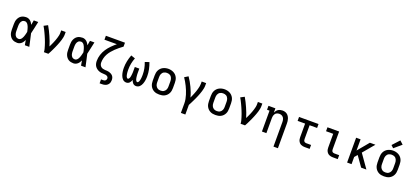

<svg xmlns="http://www.w3.org/2000/svg" viewBox="59 -2215 8283 3853"><g transform="rotate(20 4200.0 -289.0)"><path d="M267 8Q239 8 212 2Q185 -4 161.5 -18.5Q138 -33 121 -55Q104 -77 93.5 -102.5Q83 -128 79.5 -155.5Q76 -183 76 -210V-320Q76 -347 79.5 -374.5Q83 -402 93.5 -427.5Q104 -453 121 -475Q138 -497 161.5 -511.5Q185 -526 212 -532Q239 -538 267 -538Q291 -538 313.5 -529.5Q336 -521 354 -505.5Q372 -490 385.5 -470Q399 -450 410 -429Q414 -454 418 -479.5Q422 -505 427 -530H522Q507 -465 493.5 -399Q480 -333 464 -268Q480 -201 494.5 -134Q509 -67 524 0H429Q424 -26 419.5 -52.5Q415 -79 411 -106Q400 -84 387 -63Q374 -42 355.5 -26Q337 -10 314 -1Q291 8 267 8ZM267 -76Q287 -76 303.5 -88Q320 -100 331 -117Q342 -134 349.5 -152.5Q357 -171 363 -190.5Q369 -210 373.5 -229.5Q378 -249 382 -268Q378 -288 373.5 -307Q369 -326 363 -344.5Q357 -363 349.5 -381Q342 -399 331 -415Q320 -431 303 -442.5Q286 -454 267 -454Q251 -454 236 -449Q221 -444 209.5 -433.5Q198 -423 190.5 -409.5Q183 -396 179 -381Q175 -366 173 -350.5Q171 -335 171 -320V-210Q171 -195 173 -179.5Q175 -164 179 -149Q183 -134 190.5 -120.5Q198 -107 209.5 -96.5Q221 -86 236 -81Q251 -76 267 -76Z M836 0Q836 -33 827 -65.5Q818 -98 808.5 -130Q799 -162 787.5 -193Q776 -224 763.5 -255Q751 -286 737.5 -316.5Q724 -347 709.5 -377.5Q695 -408 680 -437.5Q665 -467 648 -495L730 -538Q757 -492 781 -444Q805 -396 826.5 -347Q848 -298 867.5 -248Q887 -198 902 -146Q915 -173 927.5 -199.5Q940 -226 951.5 -253Q963 -280 973 -307Q983 -334 991.5 -362Q1000 -390 1006.5 -419Q1013 -448 1013 -477V-530H1108V-477Q1108 -445 1101.5 -413.5Q1095 -382 1086 -351.5Q1077 -321 1065.5 -291Q1054 -261 1042 -231Q1030 -201 1016.5 -172Q1003 -143 989.5 -114Q976 -85 961.5 -56.5Q947 -28 931 0Z M1467 8Q1439 8 1412 2Q1385 -4 1361.5 -18.5Q1338 -33 1321 -55Q1304 -77 1293.5 -102.5Q1283 -128 1279.5 -155.5Q1276 -183 1276 -210V-320Q1276 -347 1279.5 -374.5Q1283 -402 1293.5 -427.5Q1304 -453 1321 -475Q1338 -497 1361.5 -511.5Q1385 -526 1412 -532Q1439 -538 1467 -538Q1491 -538 1513.5 -529.5Q1536 -521 1554 -505.5Q1572 -490 1585.5 -470Q1599 -450 1610 -429Q1614 -454 1618 -479.5Q1622 -505 1627 -530H1722Q1707 -465 1693.5 -399Q1680 -333 1664 -268Q1680 -201 1694.5 -134Q1709 -67 1724 0H1629Q1624 -26 1619.5 -52.5Q1615 -79 1611 -106Q1600 -84 1587 -63Q1574 -42 1555.5 -26Q1537 -10 1514 -1Q1491 8 1467 8ZM1467 -76Q1487 -76 1503.5 -88Q1520 -100 1531 -117Q1542 -134 1549.5 -152.5Q1557 -171 1563 -190.5Q1569 -210 1573.5 -229.5Q1578 -249 1582 -268Q1578 -288 1573.5 -307Q1569 -326 1563 -344.5Q1557 -363 1549.5 -381Q1542 -399 1531 -415Q1520 -431 1503 -442.5Q1486 -454 1467 -454Q1451 -454 1436 -449Q1421 -444 1409.5 -433.5Q1398 -423 1390.5 -409.5Q1383 -396 1379 -381Q1375 -366 1373 -350.5Q1371 -335 1371 -320V-210Q1371 -195 1373 -179.5Q1375 -164 1379 -149Q1383 -134 1390.5 -120.5Q1398 -107 1409.5 -96.5Q1421 -86 1436 -81Q1451 -76 1467 -76Z M2100 205V121H2149Q2162 121 2174 117.5Q2186 114 2195 105.5Q2204 97 2208.5 85Q2213 73 2213 61Q2213 45 2204 32Q2195 19 2181.5 12Q2168 5 2152.5 2.5Q2137 0 2121 0Q2092 -1 2063.5 -4.5Q2035 -8 2008.5 -18.5Q1982 -29 1959 -47Q1936 -65 1920.5 -89Q1905 -113 1898.5 -141.5Q1892 -170 1892 -198Q1892 -266 1913 -332Q1934 -398 1971.5 -454.5Q2009 -511 2057 -559.5Q2105 -608 2157 -651H1892V-735H2300V-651Q2261 -623 2224 -593Q2187 -563 2152.5 -530Q2118 -497 2087.5 -460.5Q2057 -424 2034 -382Q2011 -340 1999 -293Q1987 -246 1987 -198Q1987 -175 1995.5 -152.5Q2004 -130 2021.5 -114.5Q2039 -99 2062 -92Q2085 -85 2108.5 -84Q2132 -83 2155 -82Q2178 -81 2200.5 -74.5Q2223 -68 2244 -56Q2265 -44 2280 -26Q2295 -8 2301.5 14.5Q2308 37 2308 61Q2308 81 2304 101Q2300 121 2289.5 138.5Q2279 156 2263.5 169.5Q2248 183 2229 191Q2210 199 2190 202Q2170 205 2149 205Z M2596 8Q2576 8 2556 0.5Q2536 -7 2521 -21.5Q2506 -36 2495 -54Q2484 -72 2476.5 -91.5Q2469 -111 2464 -131Q2459 -151 2456 -171.5Q2453 -192 2451.5 -213Q2450 -234 2450 -255Q2450 -327 2465 -398.5Q2480 -470 2506 -538L2595 -507Q2571 -447 2558.5 -383Q2546 -319 2546 -254Q2546 -242 2546.5 -229.5Q2547 -217 2547.5 -204.5Q2548 -192 2549.5 -180Q2551 -168 2553 -156Q2555 -144 2558 -131.5Q2561 -119 2565.5 -108Q2570 -97 2578.5 -86.5Q2587 -76 2599 -76Q2609 -76 2617 -84Q2625 -92 2629.5 -101Q2634 -110 2637 -120Q2640 -130 2642 -140.5Q2644 -151 2645.5 -161Q2647 -171 2648 -181.5Q2649 -192 2650 -202.5Q2651 -213 2651.5 -223.5Q2652 -234 2652 -244.5Q2652 -255 2652 -265V-345H2748V-265Q2748 -255 2748 -244.5Q2748 -234 2748.5 -223.5Q2749 -213 2750 -202.5Q2751 -192 2752 -181.5Q2753 -171 2754.5 -161Q2756 -151 2758 -140.5Q2760 -130 2763 -120Q2766 -110 2770.5 -101Q2775 -92 2783 -84Q2791 -76 2801 -76Q2813 -76 2821.5 -86.5Q2830 -97 2834.5 -108Q2839 -119 2842 -131.5Q2845 -144 2847 -156Q2849 -168 2850.5 -180Q2852 -192 2852.5 -204.5Q2853 -217 2853.5 -229.5Q2854 -242 2854 -254Q2854 -319 2841.5 -383Q2829 -447 2805 -507L2894 -538Q2920 -470 2935 -398.5Q2950 -327 2950 -255Q2950 -234 2948.5 -213Q2947 -192 2944 -171.5Q2941 -151 2936 -131Q2931 -111 2923.5 -91.5Q2916 -72 2905 -54Q2894 -36 2879 -21.5Q2864 -7 2844 0.5Q2824 8 2804 8Q2785 8 2767 0.5Q2749 -7 2736.5 -20.5Q2724 -34 2715 -51Q2706 -68 2700 -86Q2694 -68 2685 -51Q2676 -34 2663.5 -20.5Q2651 -7 2633 0.5Q2615 8 2596 8Z M3300 8Q3271 8 3242 3Q3213 -2 3187 -15.5Q3161 -29 3140.5 -50Q3120 -71 3107 -97Q3094 -123 3089 -152Q3084 -181 3084 -210V-320Q3084 -349 3089 -378Q3094 -407 3107 -433Q3120 -459 3140.5 -480Q3161 -501 3187 -514.5Q3213 -528 3242 -534.5Q3271 -541 3300 -541Q3329 -541 3358 -534.5Q3387 -528 3413 -514.5Q3439 -501 3459.5 -480Q3480 -459 3493 -433Q3506 -407 3511 -378Q3516 -349 3516 -320V-210Q3516 -181 3511 -152Q3506 -123 3493 -97Q3480 -71 3459.5 -50Q3439 -29 3413 -15.5Q3387 -2 3358 3Q3329 8 3300 8ZM3300 -76Q3317 -76 3334 -79.5Q3351 -83 3365.5 -92Q3380 -101 3391 -114Q3402 -127 3409 -143Q3416 -159 3418.5 -176Q3421 -193 3421 -210V-320Q3421 -337 3418 -354Q3415 -371 3408.5 -387Q3402 -403 3391 -416.5Q3380 -430 3365 -438.5Q3350 -447 3333 -450.5Q3316 -454 3298 -454Q3281 -454 3264.5 -450Q3248 -446 3233.5 -437.5Q3219 -429 3208 -415.5Q3197 -402 3190.5 -386.5Q3184 -371 3181.5 -354Q3179 -337 3179 -320V-210Q3179 -193 3181.5 -176Q3184 -159 3191 -143Q3198 -127 3209 -114Q3220 -101 3234.5 -92Q3249 -83 3266 -79.5Q3283 -76 3300 -76Z M3836 205V0Q3836 -44 3827.5 -87.5Q3819 -131 3806 -173.5Q3793 -216 3776.5 -257Q3760 -298 3740.5 -337.5Q3721 -377 3699 -415.5Q3677 -454 3652 -490L3730 -538Q3761 -494 3787.5 -447Q3814 -400 3837 -351.5Q3860 -303 3879 -252.5Q3898 -202 3911 -150Q3923 -176 3934.5 -202.5Q3946 -229 3956.5 -255.5Q3967 -282 3976.5 -309Q3986 -336 3993.5 -364Q4001 -392 4007 -420Q4013 -448 4013 -477V-530H4108V-477Q4108 -445 4101.5 -413.5Q4095 -382 4086 -351.5Q4077 -321 4065.5 -290.5Q4054 -260 4042 -230.5Q4030 -201 4016.5 -172Q4003 -143 3989 -114Q3975 -85 3960.5 -56.5Q3946 -28 3931 0V205Z M4500 8Q4471 8 4442 3Q4413 -2 4387 -15.5Q4361 -29 4340.5 -50Q4320 -71 4307 -97Q4294 -123 4289 -152Q4284 -181 4284 -210V-320Q4284 -349 4289 -378Q4294 -407 4307 -433Q4320 -459 4340.5 -480Q4361 -501 4387 -514.5Q4413 -528 4442 -534.5Q4471 -541 4500 -541Q4529 -541 4558 -534.5Q4587 -528 4613 -514.5Q4639 -501 4659.5 -480Q4680 -459 4693 -433Q4706 -407 4711 -378Q4716 -349 4716 -320V-210Q4716 -181 4711 -152Q4706 -123 4693 -97Q4680 -71 4659.5 -50Q4639 -29 4613 -15.5Q4587 -2 4558 3Q4529 8 4500 8ZM4500 -76Q4517 -76 4534 -79.5Q4551 -83 4565.5 -92Q4580 -101 4591 -114Q4602 -127 4609 -143Q4616 -159 4618.5 -176Q4621 -193 4621 -210V-320Q4621 -337 4618 -354Q4615 -371 4608.5 -387Q4602 -403 4591 -416.5Q4580 -430 4565 -438.5Q4550 -447 4533 -450.5Q4516 -454 4498 -454Q4481 -454 4464.5 -450Q4448 -446 4433.5 -437.5Q4419 -429 4408 -415.5Q4397 -402 4390.5 -386.5Q4384 -371 4381.5 -354Q4379 -337 4379 -320V-210Q4379 -193 4381.5 -176Q4384 -159 4391 -143Q4398 -127 4409 -114Q4420 -101 4434.5 -92Q4449 -83 4466 -79.5Q4483 -76 4500 -76Z M5036 0Q5036 -33 5027 -65.5Q5018 -98 5008.5 -130Q4999 -162 4987.5 -193Q4976 -224 4963.5 -255Q4951 -286 4937.5 -316.5Q4924 -347 4909.5 -377.5Q4895 -408 4880 -437.5Q4865 -467 4848 -495L4930 -538Q4957 -492 4981 -444Q5005 -396 5026.5 -347Q5048 -298 5067.5 -248Q5087 -198 5102 -146Q5115 -173 5127.5 -199.5Q5140 -226 5151.5 -253Q5163 -280 5173 -307Q5183 -334 5191.5 -362Q5200 -390 5206.5 -419Q5213 -448 5213 -477V-530H5308V-477Q5308 -445 5301.5 -413.5Q5295 -382 5286 -351.5Q5277 -321 5265.5 -291Q5254 -261 5242 -231Q5230 -201 5216.5 -172Q5203 -143 5189.5 -114Q5176 -85 5161.5 -56.5Q5147 -28 5131 0Z M5813 205V-320Q5813 -337 5810.5 -353.5Q5808 -370 5802.5 -385.5Q5797 -401 5787 -414.5Q5777 -428 5763 -437Q5749 -446 5733 -450Q5717 -454 5700 -454Q5683 -454 5667 -450Q5651 -446 5637 -437Q5623 -428 5613 -414.5Q5603 -401 5597.5 -385.5Q5592 -370 5589.5 -353.5Q5587 -337 5587 -320V0H5492V-446H5439V-530H5587V-439Q5597 -461 5611.5 -480.5Q5626 -500 5646 -513Q5666 -526 5690 -532Q5714 -538 5738 -538Q5764 -538 5789.5 -531Q5815 -524 5836 -508Q5857 -492 5871 -470Q5885 -448 5893.5 -423Q5902 -398 5905 -372Q5908 -346 5908 -320V205Z M6407 0Q6386 0 6365.5 -3.5Q6345 -7 6326 -16Q6307 -25 6292.5 -40Q6278 -55 6268.5 -74Q6259 -93 6255.5 -113.5Q6252 -134 6252 -155V-446H6092V-530H6508V-446H6348V-155Q6348 -142 6350.5 -128.5Q6353 -115 6361 -104.5Q6369 -94 6381.5 -89Q6394 -84 6407 -84H6511V0Z M7007 0Q6986 0 6965.5 -3.5Q6945 -7 6926 -16Q6907 -25 6892.5 -40Q6878 -55 6868.5 -74Q6859 -93 6855.5 -113.5Q6852 -134 6852 -155V-446H6699V-530H6948V-155Q6948 -142 6950.5 -128.5Q6953 -115 6961 -104.5Q6969 -94 6981.5 -89Q6994 -84 7007 -84H7111V0Z M7311 0V-530H7406V-291L7605 -530H7723L7520 -288L7723 0H7611L7459 -215L7406 -153V0Z M8100 8Q8071 8 8042 3Q8013 -2 7987 -15.5Q7961 -29 7940.5 -50Q7920 -71 7907 -97Q7894 -123 7889 -152Q7884 -181 7884 -210V-320Q7884 -349 7889 -378Q7894 -407 7907 -433Q7920 -459 7940.5 -480Q7961 -501 7987 -514.5Q8013 -528 8042 -534.5Q8071 -541 8100 -541Q8129 -541 8158 -534.5Q8187 -528 8213 -514.5Q8239 -501 8259.5 -480Q8280 -459 8293 -433Q8306 -407 8311 -378Q8316 -349 8316 -320V-210Q8316 -181 8311 -152Q8306 -123 8293 -97Q8280 -71 8259.5 -50Q8239 -29 8213 -15.5Q8187 -2 8158 3Q8129 8 8100 8ZM8100 -76Q8117 -76 8134 -79.5Q8151 -83 8165.5 -92Q8180 -101 8191 -114Q8202 -127 8209 -143Q8216 -159 8218.5 -176Q8221 -193 8221 -210V-320Q8221 -337 8218 -354Q8215 -371 8208.5 -387Q8202 -403 8191 -416.5Q8180 -430 8165 -438.5Q8150 -447 8133 -450.5Q8116 -454 8098 -454Q8081 -454 8064.5 -450Q8048 -446 8033.5 -437.5Q8019 -429 8008 -415.5Q7997 -402 7990.5 -386.5Q7984 -371 7981.5 -354Q7979 -337 7979 -320V-210Q7979 -193 7981.5 -176Q7984 -159 7991 -143Q7998 -127 8009 -114Q8020 -101 8034.5 -92Q8049 -83 8066 -79.5Q8083 -76 8100 -76ZM8081 -585 8028 -635 8164 -783 8236 -717Z"/></g></svg>

Font: Iosevka Slab Medium Extended
Style: Regular
Weight: 500
Width: 7
Monospace: yes
Designer: Belleve Invis
Foundry: Belleve Invis
Version: Version 11.1.1; ttfautohint (v1.8.3)